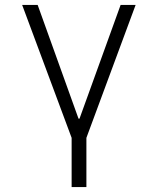

<svg xmlns="http://www.w3.org/2000/svg" viewBox="-20 -560 640 780"><path d="M271 200H331V0L531 -540H470L303 -78H299L133 -540H70L271 0Z"/></svg>

Font: CommitMonoV143 ExtLt
Style: Regular
Weight: 200
Monospace: yes
Designer: Eigil Nikolajsen
Foundry: Eigil Nikolajsen
Version: Version 1.143